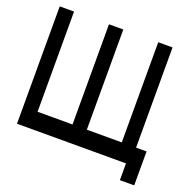

<svg xmlns="http://www.w3.org/2000/svg" viewBox="-157 -986 1273 1261"><g transform="rotate(20 479.5 -356.0)"><path d="M737.3 -825.2H837.4V-125H910.6V112.3H810.5V-4.9H48.8V-825.2H148.9V-125H393.1V-825.2H493.2V-125H737.3Z"/></g></svg>

Font: Gap Sans
Style: Black
Weight: 400
Designer: Alexandre Liziard and Etienne Ozeray
Foundry: Interstices.io
Version: Version 1.6.1 - December 3. 2014